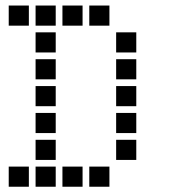

<svg xmlns="http://www.w3.org/2000/svg" viewBox="-20 -708 640 715"><path d="M13.5 -687.5Q12.5 -687.5 12.5 -687.5Q12.5 -687.5 12.5 -686.5V-613.5Q12.5 -612.5 12.5 -612.5Q12.5 -612.5 13.5 -612.5H86.5Q87.5 -612.5 87.5 -612.5Q87.5 -612.5 87.5 -613.5V-686.5Q87.5 -687.5 87.5 -687.5Q87.5 -687.5 86.5 -687.5ZM113.5 -687.5Q112.5 -687.5 112.5 -687.5Q112.5 -687.5 112.5 -686.5V-613.5Q112.5 -612.5 112.5 -612.5Q112.5 -612.5 113.5 -612.5H186.5Q187.5 -612.5 187.5 -612.5Q187.5 -612.5 187.5 -613.5V-686.5Q187.5 -687.5 187.5 -687.5Q187.5 -687.5 186.5 -687.5ZM213.5 -687.5Q212.5 -687.5 212.5 -687.5Q212.5 -687.5 212.5 -686.5V-613.5Q212.5 -612.5 212.5 -612.5Q212.5 -612.5 213.5 -612.5H286.5Q287.5 -612.5 287.5 -612.5Q287.5 -612.5 287.5 -613.5V-686.5Q287.5 -687.5 287.5 -687.5Q287.5 -687.5 286.5 -687.5ZM313.5 -687.5Q312.5 -687.5 312.5 -687.5Q312.5 -687.5 312.5 -686.5V-613.5Q312.5 -612.5 312.5 -612.5Q312.5 -612.5 313.5 -612.5H386.5Q387.5 -612.5 387.5 -612.5Q387.5 -612.5 387.5 -613.5V-686.5Q387.5 -687.5 387.5 -687.5Q387.5 -687.5 386.5 -687.5ZM113.5 -587.5Q112.5 -587.5 112.5 -587.5Q112.5 -587.5 112.5 -586.5V-513.5Q112.5 -512.5 112.5 -512.5Q112.5 -512.5 113.5 -512.5H186.5Q187.5 -512.5 187.5 -512.5Q187.5 -512.5 187.5 -513.5V-586.5Q187.5 -587.5 187.5 -587.5Q187.5 -587.5 186.5 -587.5ZM413.5 -587.5Q412.5 -587.5 412.5 -587.5Q412.5 -587.5 412.5 -586.5V-513.5Q412.5 -512.5 412.5 -512.5Q412.5 -512.5 413.5 -512.5H486.5Q487.5 -512.5 487.5 -512.5Q487.5 -512.5 487.5 -513.5V-586.5Q487.5 -587.5 487.5 -587.5Q487.5 -587.5 486.5 -587.5ZM113.5 -487.5Q112.5 -487.5 112.5 -487.5Q112.5 -487.5 112.5 -486.5V-413.5Q112.5 -412.5 112.5 -412.5Q112.5 -412.5 113.5 -412.5H186.5Q187.5 -412.5 187.5 -412.5Q187.5 -412.5 187.5 -413.5V-486.5Q187.5 -487.5 187.5 -487.5Q187.5 -487.5 186.5 -487.5ZM413.5 -487.5Q412.5 -487.5 412.5 -487.5Q412.5 -487.5 412.5 -486.5V-413.5Q412.5 -412.5 412.5 -412.5Q412.5 -412.5 413.5 -412.5H486.5Q487.5 -412.5 487.5 -412.5Q487.5 -412.5 487.5 -413.5V-486.5Q487.5 -487.5 487.5 -487.5Q487.5 -487.5 486.5 -487.5ZM113.5 -387.5Q112.5 -387.5 112.5 -387.5Q112.5 -387.5 112.5 -386.5V-313.5Q112.5 -312.5 112.5 -312.5Q112.5 -312.5 113.5 -312.5H186.5Q187.5 -312.5 187.5 -312.5Q187.5 -312.5 187.5 -313.5V-386.5Q187.5 -387.5 187.5 -387.5Q187.5 -387.5 186.5 -387.5ZM413.5 -387.5Q412.5 -387.5 412.5 -387.5Q412.5 -387.5 412.5 -386.5V-313.5Q412.5 -312.5 412.5 -312.5Q412.5 -312.5 413.5 -312.5H486.5Q487.5 -312.5 487.5 -312.5Q487.5 -312.5 487.5 -313.5V-386.5Q487.5 -387.5 487.5 -387.5Q487.5 -387.5 486.5 -387.5ZM113.5 -287.5Q112.5 -287.5 112.5 -287.5Q112.5 -287.5 112.5 -286.5V-213.5Q112.5 -212.5 112.5 -212.5Q112.5 -212.5 113.5 -212.5H186.5Q187.5 -212.5 187.5 -212.5Q187.5 -212.5 187.5 -213.5V-286.5Q187.5 -287.5 187.5 -287.5Q187.5 -287.5 186.5 -287.5ZM413.5 -287.5Q412.5 -287.5 412.5 -287.5Q412.5 -287.5 412.5 -286.5V-213.5Q412.5 -212.5 412.5 -212.5Q412.5 -212.5 413.5 -212.5H486.5Q487.5 -212.5 487.5 -212.5Q487.5 -212.5 487.5 -213.5V-286.5Q487.5 -287.5 487.5 -287.5Q487.5 -287.5 486.5 -287.5ZM113.5 -187.5Q112.5 -187.5 112.5 -187.5Q112.5 -187.5 112.5 -186.5V-113.5Q112.5 -112.5 112.5 -112.5Q112.5 -112.5 113.5 -112.5H186.5Q187.5 -112.5 187.5 -112.5Q187.5 -112.5 187.5 -113.5V-186.5Q187.5 -187.5 187.5 -187.5Q187.5 -187.5 186.5 -187.5ZM413.5 -187.5Q412.5 -187.5 412.5 -187.5Q412.5 -187.5 412.5 -186.5V-113.5Q412.5 -112.5 412.5 -112.5Q412.5 -112.5 413.5 -112.5H486.5Q487.5 -112.5 487.5 -112.5Q487.5 -112.5 487.5 -113.5V-186.5Q487.5 -187.5 487.5 -187.5Q487.5 -187.5 486.5 -187.5ZM13.5 -87.5Q12.5 -87.5 12.5 -87.5Q12.5 -87.5 12.5 -86.5V-13.5Q12.5 -12.5 12.5 -12.5Q12.5 -12.5 13.5 -12.5H86.5Q87.5 -12.5 87.5 -12.5Q87.5 -12.5 87.5 -13.5V-86.5Q87.5 -87.5 87.5 -87.5Q87.5 -87.5 86.5 -87.5ZM113.5 -87.5Q112.5 -87.5 112.5 -87.5Q112.5 -87.5 112.5 -86.5V-13.5Q112.5 -12.5 112.5 -12.5Q112.5 -12.5 113.5 -12.5H186.5Q187.5 -12.5 187.5 -12.5Q187.5 -12.5 187.5 -13.5V-86.5Q187.5 -87.5 187.5 -87.5Q187.5 -87.5 186.5 -87.5ZM213.5 -87.5Q212.5 -87.5 212.5 -87.5Q212.5 -87.5 212.5 -86.5V-13.5Q212.5 -12.5 212.5 -12.5Q212.5 -12.5 213.5 -12.5H286.5Q287.5 -12.5 287.5 -12.5Q287.5 -12.5 287.5 -13.5V-86.5Q287.5 -87.5 287.5 -87.5Q287.5 -87.5 286.5 -87.5ZM313.5 -87.5Q312.5 -87.5 312.5 -87.5Q312.5 -87.5 312.5 -86.5V-13.5Q312.5 -12.5 312.5 -12.5Q312.5 -12.5 313.5 -12.5H386.5Q387.5 -12.5 387.5 -12.5Q387.5 -12.5 387.5 -13.5V-86.5Q387.5 -87.5 387.5 -87.5Q387.5 -87.5 386.5 -87.5Z"/></svg>

Font: Doto Black
Style: Regular
Weight: 900
Monospace: yes
Version: Version 1.000